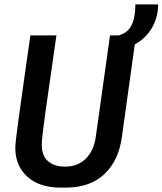

<svg xmlns="http://www.w3.org/2000/svg" viewBox="-20 -848 743 878"><path d="M258 10Q160 10 105 -40Q50 -90 50 -171Q50 -184 53.5 -215Q57 -246 63.5 -293Q70 -340 78.5 -400.5Q87 -461 97 -533Q107 -605 119 -686H238Q220 -561 208 -477Q196 -393 188.5 -340Q181 -287 177.5 -257.5Q174 -228 172.5 -212.5Q171 -197 171 -187Q171 -136 199.5 -111Q228 -86 277 -86Q336 -86 372.5 -122.5Q409 -159 418 -222L483 -686H602L537 -219Q522 -113 457 -51.5Q392 10 279 10ZM522 -621V-686Q564 -697 581.5 -732.5Q599 -768 599 -828H703Q703 -776 681 -732Q659 -688 618.5 -659Q578 -630 522 -621Z"/></svg>

Font: Chivo Mono Medium Medium
Style: Italic
Weight: 500
Italic angle: -8.05°
Monospace: yes
Version: Version 1.008